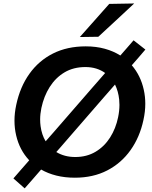

<svg xmlns="http://www.w3.org/2000/svg" viewBox="-20 -988 855 1081"><path d="M119 72.5 55.5 16.5Q79 -10.5 101 -35.8Q123 -61 144.5 -85.5Q90 -143.5 71 -225.5Q61.5 -265.5 61.5 -308.5Q61.5 -352 71.5 -398Q93 -499 145.8 -572.8Q198.5 -646.5 278.5 -686.8Q358.5 -727 462.5 -727Q521 -727 570 -713.5Q619 -700 657.5 -675.5Q676 -696.5 694.5 -717.8Q713 -739 732 -761L798.5 -709Q779 -686 760 -664Q740.5 -642 722 -620.5Q772 -562.5 789.5 -482.5Q798 -444.5 798 -404Q798 -359.5 787.5 -312Q767 -216 715 -142.8Q663 -69.5 583.8 -28.5Q504.5 12.5 401.5 12.5Q345 12.5 297.2 0.5Q249.5 -11.5 211.5 -33.5L165.5 19.5Q142.5 45.5 119 72.5ZM213 -380Q206 -346 206 -315Q206 -295.5 208.5 -277.5Q215 -229 237 -192.5Q248 -204.5 259 -217.5Q270 -230 281.5 -243L503 -498Q521.5 -519 538.5 -538.5Q555.5 -558 572 -577Q550 -593 522 -601.8Q494 -610.5 461 -610.5Q393.5 -610.5 343.2 -580.5Q293 -550.5 260 -498.5Q227 -446.5 213 -380ZM403.5 -104Q468.5 -104 518 -133.5Q567.5 -163 599.8 -213.8Q632 -264.5 645 -328Q652.5 -364 652.5 -397.5Q652.5 -412.5 651 -427.5Q646 -474.5 627.5 -512Q614 -496.5 600 -480.5Q586 -464.5 571.5 -448L345 -187Q332.5 -172.5 320.8 -159Q309 -145.5 297 -132Q343 -104 403.5 -104ZM429.5 -779.5Q472 -827 512.5 -873Q553.5 -919 595 -966L735.5 -968.5Q683.5 -920 633 -873Q582.5 -826 533.5 -781Z"/></svg>

Font: Heraclito SemiBold
Style: Italic
Weight: 600
Italic angle: -12°
Designer: Kostas Bartsokas (font) & Cristiano Sobral (main changes)
Foundry: Kostas Bartsokas (font) & Cristiano Sobral (main changes)
Version: Version 1.00;July 8, 2020;FontCreator 13.0.0.2655 64-bit